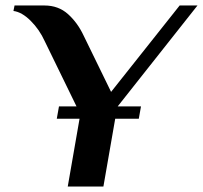

<svg xmlns="http://www.w3.org/2000/svg" viewBox="-20 -680 740 700"><path d="M409 -292H494L486 -247H400L357 0H227L270 -247H187L195 -292H259L143 -530Q124 -572 92 -604Q60 -636 29 -640L33 -660H142Q193 -660 228 -628.5Q263 -597 285 -550L385 -345L635 -660H700Z"/></svg>

Font: Philosopher
Style: Bold Italic
Weight: 700
Italic angle: -10°
Designer: Jovanny Lemonad
Foundry: Jovanny Lemonad
Version: Version 2.000